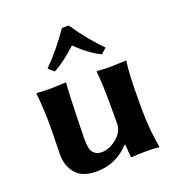

<svg xmlns="http://www.w3.org/2000/svg" viewBox="-125 -784 842 900"><g transform="rotate(-20 295.5 -334.0)"><path d="M442.9 -522 416 -498Q359.9 -524.9 297.9 -585Q231.9 -523.9 181.2 -498L153.8 -522Q225.6 -595.2 282.2 -678.2H315.9Q377.9 -586.9 442.9 -522ZM372.1 -64Q303.2 10.3 204.1 9.8Q135.3 9.8 102.5 -29.1Q69.8 -67.9 70.8 -126L73.2 -249Q74.2 -338.9 64.9 -429.2L66.9 -432.1Q103 -429.2 137.2 -429.2L211.9 -432.1L212.9 -429.2Q208 -376 205.1 -249L203.1 -159.2Q202.1 -103 217 -85Q231.9 -66.9 259.8 -66.9Q296.9 -66.9 334.5 -97.4Q372.1 -127.9 372.1 -168.9V-249Q372.1 -373 365.2 -429.2L367.2 -432.1Q401.4 -429.2 435.1 -429.2L512.2 -432.1L513.2 -429.2Q504.4 -376 503.9 -249V-191.9Q503.9 -90.8 521 0L519 2.9Q499 0 445.3 0Q410.6 0 388.2 2.9Q379.4 2.9 378.9 0L374 -64Z"/></g></svg>

Font: Linux Biolinum O
Style: Bold
Weight: 700
Designer: Philipp H. Poll
Foundry: Philipp H. Poll
Version: Version 1.3.2